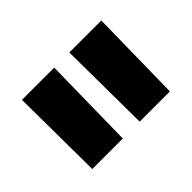

<svg xmlns="http://www.w3.org/2000/svg" viewBox="-63 -805 467 467"><g transform="rotate(-45 170.0 -572.0)"><path d="M305 -452H201L199 -692H309ZM143 -452H38L36 -692H147Z"/></g></svg>

Font: TypoPRO Titillium Text
Style: 800 wt
Weight: 800
Designer: Accademia di Belle Arti di Urbino and others
Foundry: Accademia di Belle Arti di Urbino and others.
Version: Version 25.000